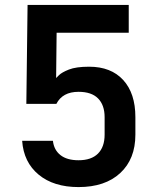

<svg xmlns="http://www.w3.org/2000/svg" viewBox="-20 -750 640 780"><path d="M299 10Q198 10 137 -40.5Q76 -91 70 -178H195Q199 -141 225.5 -120Q252 -99 299 -99Q351 -99 378 -126Q405 -153 405 -203V-274Q405 -323 378.5 -350Q352 -377 299 -377Q234 -377 209 -328H87L92 -730H503V-617H210L208 -433Q208 -433 219.5 -444.5Q231 -456 260 -467.5Q289 -479 342 -479Q431 -479 480.5 -425Q530 -371 530 -274V-203Q530 -104 468.5 -47Q407 10 299 10Z"/></svg>

Font: Tiny
Style: Bold
Weight: 700
Monospace: yes
Designer: Philipp Nurullin, Konstantin Bulenkov
Foundry: JetBrains
Version: Version 2.251; ttfautohint (v1.8.4.7-5d5b)